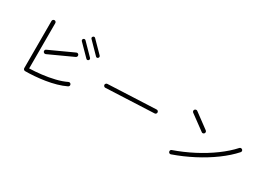

<svg xmlns="http://www.w3.org/2000/svg" viewBox="-10 -1509 3019 2189"><g transform="rotate(30 1500.0 -414.5)"><path d="M298 -48Q288 -48 280.5 -55.5Q273 -63 273 -73V-694Q273 -704 280.5 -711.5Q288 -719 298 -719Q309 -719 316 -711.5Q323 -704 323 -694V-98Q398 -100 483 -110Q568 -120 648 -139.5Q728 -159 787 -188Q797 -193 807 -189.5Q817 -186 821 -177Q826 -167 822.5 -157.5Q819 -148 810 -143Q756 -117 690.5 -98.5Q625 -80 555.5 -69Q486 -58 419.5 -53Q353 -48 298 -48ZM406 -334Q396 -330 386.5 -333.5Q377 -337 372 -347Q368 -357 371.5 -366.5Q375 -376 385 -380L697 -523Q707 -528 717 -524.5Q727 -521 731 -511Q735 -501 731.5 -491.5Q728 -482 718 -477ZM863 -519Q857 -513 848 -513Q839 -513 833 -520L688 -667Q682 -673 682 -682Q682 -691 689 -697Q695 -704 704 -703.5Q713 -703 719 -697L863 -550Q870 -543 870 -534.5Q870 -526 863 -519ZM915 -597 771 -744Q764 -751 764 -759.5Q764 -768 771 -774Q777 -781 786 -781Q795 -781 801 -774L946 -627Q952 -620 952 -611.5Q952 -603 945 -597Q939 -590 930 -590Q921 -590 915 -597Z M1186 -341Q1176 -340 1168 -347.5Q1160 -355 1159 -365Q1159 -376 1166.5 -383.5Q1174 -391 1184 -391L1815 -419Q1826 -420 1833.5 -413Q1841 -406 1842 -395Q1842 -385 1835.5 -377Q1829 -369 1818 -369Z M2213 -58Q2203 -54 2193.5 -58.5Q2184 -63 2181 -73Q2177 -83 2181.5 -92.5Q2186 -102 2196 -105Q2327 -151 2450 -215Q2573 -279 2676.5 -355Q2780 -431 2851 -510Q2858 -518 2868.5 -518.5Q2879 -519 2887 -512Q2895 -505 2895.5 -495Q2896 -485 2889 -477Q2815 -394 2708 -315.5Q2601 -237 2474 -171Q2347 -105 2213 -58ZM2390 -453 2195 -596Q2187 -602 2185 -612.5Q2183 -623 2189 -631Q2196 -640 2206.5 -641.5Q2217 -643 2225 -637L2420 -493Q2428 -487 2429.5 -476.5Q2431 -466 2425 -458Q2419 -450 2408.5 -448Q2398 -446 2390 -453Z"/></g></svg>

Font: Zen Kurenaido
Style: Regular
Weight: 400
Designer: Yoshimichi Ohira
Foundry: Positype
Version: Version 1.001